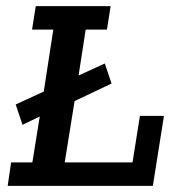

<svg xmlns="http://www.w3.org/2000/svg" viewBox="-20 -603 573 623"><path d="M53 -198 31 -264 122 -306 153 -507H84L96 -583H339L327 -507H258L235 -358L320 -397L342 -332L222 -275L190 -76H410L434 -227H512L476 0H5L16 -76H85L109 -225Z"/></svg>

Font: Rokkitt SemiBold Medium
Style: Italic
Weight: 500
Italic angle: -9°
Version: Version 3.103